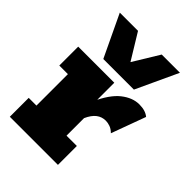

<svg xmlns="http://www.w3.org/2000/svg" viewBox="-188 -706 790 790"><g transform="rotate(45 207.0 -311.5)"><path d="M17 0V-110H62V-293H12V-403H222V-268L213 -285Q244 -354 281.5 -383.5Q319 -413 358 -413Q394 -413 414 -396L359 -246Q346 -259 332.5 -263.5Q319 -268 308 -268Q285 -268 267.5 -254.5Q250 -241 237 -212V-110H297V0ZM121 -440 34 -623H140L209 -510L278 -623H384L299 -440Z"/></g></svg>

Font: Rokkitt SemiBold Black
Style: Regular
Weight: 900
Version: Version 3.103